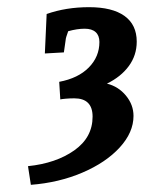

<svg xmlns="http://www.w3.org/2000/svg" viewBox="-20 -777 417 535"><path d="M238 -452Q238 -503 187 -503Q175 -503 163.5 -502Q152 -501 148 -500L145 -549Q198 -559 227.5 -589Q257 -619 257 -660Q257 -678 246.5 -687.5Q236 -697 216 -697Q195 -697 170 -690Q163 -671 163 -666L158 -631L105 -628L110 -738Q164 -757 228 -757Q293 -757 327 -732.5Q361 -708 361 -661Q361 -623 339 -593Q317 -563 278 -544Q310 -536 331 -510.5Q352 -485 352 -454Q352 -408 313.5 -366Q275 -324 209.5 -296Q144 -268 66 -262L58 -314Q136 -322 187 -358Q238 -394 238 -452Z"/></svg>

Font: Andada Pro ExtraBold
Style: Italic
Weight: 800
Italic angle: -6.99998°
Designer: Carolina Giovagnoli
Foundry: Huerta Tipografica
Version: Version 3.005; ttfautohint (v1.8.4)